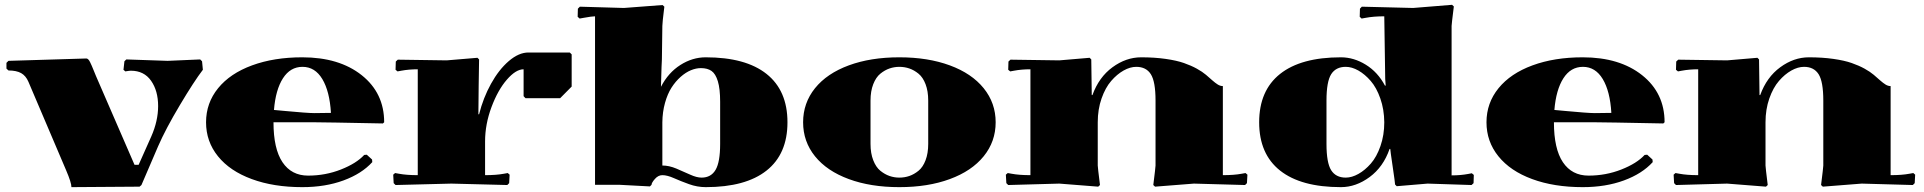

<svg xmlns="http://www.w3.org/2000/svg" viewBox="-20 -768 7998 798"><path d="M276.9 9.8Q276.9 -8.8 254.9 -60.1L98.1 -428.2Q87.4 -453.1 67.9 -464.1Q48.3 -475.1 15.1 -475.1L6.8 -482.9V-506.8L15.1 -515.1L337.9 -524.9H338.9Q342.8 -524.9 346.7 -521.2Q350.6 -517.6 354.5 -509.5Q358.4 -501.5 361.6 -494.1Q364.7 -486.8 370.1 -473.6Q375.5 -460.4 378.9 -452.1L539.1 -83H556.2L608.9 -201.2Q637.2 -265.6 637.2 -327.1Q637.2 -390.6 607.9 -432.4Q578.6 -474.1 523.9 -474.1Q520.5 -474.1 516.6 -473.6Q512.7 -473.1 508.1 -472.4Q503.4 -471.7 501 -471.2L493.2 -478L497.1 -513.2L504.9 -521L676.8 -515.1L812 -521L819.8 -513.2L823.2 -478Q786.6 -430.2 727.8 -331.5Q668.9 -232.9 637.2 -160.2L567.9 1L560.1 7.8Z M1355.5 -298.8Q1350.1 -388.7 1319.6 -439.5Q1289.1 -490.2 1237.3 -490.2Q1186.5 -490.2 1156 -442.6Q1125.5 -395 1118.7 -311Q1124.5 -310.5 1166.5 -306.6Q1208.5 -302.7 1240.2 -300.3Q1272 -297.9 1286.6 -297.9Q1322.3 -297.9 1355.5 -298.8ZM1571.3 -254.9Q1326.7 -259.8 1286.6 -259.8H1116.7Q1116.7 -149.4 1154.1 -93.8Q1191.4 -38.1 1260.7 -38.1Q1332.5 -38.1 1397 -63.5Q1461.4 -88.9 1493.7 -124L1504.4 -125L1526.4 -105L1527.3 -94.2Q1483.4 -45.9 1407.7 -18.1Q1332 9.8 1236.3 9.8Q1117.2 9.8 1026.4 -23.7Q935.5 -57.1 886 -118.4Q836.4 -179.7 836.4 -259.8Q836.4 -339.8 886.5 -401.4Q936.5 -462.9 1027.6 -496.3Q1118.7 -529.8 1236.3 -529.8Q1389.6 -529.8 1483.2 -455.6Q1576.7 -381.3 1576.7 -259.8Z M1716.3 -480Q1679.2 -480 1647.9 -474.1L1632.3 -471.2L1624 -478L1625 -512.2L1633.3 -520L1836.4 -517.1L1964.4 -527.8L1971.2 -521Q1970.7 -516.1 1969.5 -413.3Q1968.3 -310.5 1968.3 -293H1971.2Q1988.3 -361.3 2020.8 -419.9Q2053.2 -478.5 2094.7 -514.2Q2136.2 -549.8 2176.3 -549.8H2348.1L2356 -542V-408.2L2308.1 -359.9H2164.1L2156.2 -368.2V-480Q2124 -480 2086.7 -437Q2049.3 -394 2022.7 -322.8Q1996.1 -251.5 1996.1 -180.2V-40Q2043 -40 2074.2 -45.9L2090.3 -48.8L2098.1 -42L2096.2 -6.8L2088.4 1L1856 -4.9L1624 1L1616.2 -6.8L1614.3 -42L1622.1 -48.8L1638.2 -45.9Q1669.4 -40 1716.3 -40Z M2453.1 0V-700.2Q2440.4 -700.2 2405.3 -693.8L2389.2 -690.9L2380.9 -698.2L2381.8 -731.9L2390.1 -740.2L2573.2 -734.9L2733.9 -747.1L2741.2 -740.2Q2732.9 -673.8 2732.9 -660.2L2731 -521Q2730 -514.2 2727.1 -407.2Q2757.8 -466.3 2807.9 -498Q2857.9 -529.8 2913.1 -529.8Q3079.1 -529.8 3166 -460.7Q3252.9 -391.6 3252.9 -259.8Q3252.9 -127.9 3166 -59.1Q3079.1 9.8 2913.1 9.8Q2877.9 9.8 2843.5 -2.7Q2809.1 -15.1 2781 -27.6Q2752.9 -40 2732.9 -40Q2715.8 -40 2701.9 -24.2Q2688 -8.3 2688 0L2681.2 6.8Q2558.1 0 2553.2 0ZM2732.9 -80.1Q2760.7 -80.1 2791 -67.4Q2821.3 -54.7 2848.4 -42.2Q2875.5 -29.8 2896 -29.8Q2935.1 -29.8 2954.1 -62Q2973.1 -94.2 2973.1 -169.9V-345.2Q2973.1 -398.9 2963.6 -430.2Q2954.1 -461.4 2937.3 -473.1Q2920.4 -484.9 2893.1 -484.9Q2873 -484.9 2851.6 -476.1Q2830.1 -467.3 2808.8 -448.5Q2787.6 -429.7 2771 -403.8Q2754.4 -377.9 2743.9 -340.3Q2733.4 -302.7 2732.9 -259.8Z M3927.7 -23.7Q3836.9 9.8 3717.8 9.8Q3598.6 9.8 3507.8 -23.7Q3417 -57.1 3367.4 -118.4Q3317.9 -179.7 3317.9 -259.8Q3317.9 -339.8 3367.4 -401.4Q3417 -462.9 3507.8 -496.3Q3598.6 -529.8 3717.8 -529.8Q3836.9 -529.8 3927.7 -496.3Q4018.6 -462.9 4068.4 -401.4Q4118.2 -339.8 4118.2 -259.8Q4118.2 -179.7 4068.4 -118.4Q4018.6 -57.1 3927.7 -23.7ZM3717.8 -490.2Q3696.8 -490.2 3677 -483.4Q3657.2 -476.6 3638.9 -461.7Q3620.6 -446.8 3609.4 -418Q3598.1 -389.2 3598.1 -350.1V-169.9Q3598.1 -130.9 3609.4 -102.1Q3620.6 -73.2 3638.9 -58.3Q3657.2 -43.5 3677 -36.6Q3696.8 -29.8 3717.8 -29.8Q3739.7 -29.8 3759.5 -36.6Q3779.3 -43.5 3797.6 -58.3Q3815.9 -73.2 3826.9 -102.1Q3837.9 -130.9 3837.9 -169.9V-350.1Q3837.9 -389.2 3826.9 -418Q3815.9 -446.8 3797.6 -461.7Q3779.3 -476.6 3759.5 -483.4Q3739.7 -490.2 3717.8 -490.2Z M4542.5 -80.1Q4542.5 -73.2 4551.8 1L4544.4 7.8L4382.8 -4.9L4170.4 1L4162.6 -6.8L4160.6 -42L4168.5 -48.8L4184.6 -45.9Q4215.8 -40 4262.7 -40V-480Q4225.6 -480 4194.3 -474.1L4178.7 -471.2L4170.4 -478L4171.4 -512.2L4179.7 -520L4382.8 -517.1L4508.8 -527.8L4515.6 -521Q4515.6 -517.6 4516.6 -448.7Q4517.6 -379.9 4517.6 -373H4520.5Q4547.4 -447.3 4603.8 -488.5Q4660.2 -529.8 4722.7 -529.8Q4778.3 -529.8 4824.5 -523.2Q4870.6 -516.6 4900.6 -506.1Q4930.7 -495.6 4954.1 -482.7Q4977.5 -469.7 4992.4 -457Q5007.3 -444.3 5019 -433.8Q5030.8 -423.3 5041.3 -416.7Q5051.8 -410.2 5062.5 -410.2V-40Q5109.4 -40 5140.6 -45.9L5156.7 -48.8L5164.6 -42L5162.6 -6.8L5154.8 1L4942.4 -4.9L4780.8 7.8L4773.4 1Q4782.7 -73.2 4782.7 -80.1V-350.1Q4782.7 -428.7 4763.2 -459.5Q4743.7 -490.2 4702.6 -490.2Q4677.2 -490.2 4649.9 -474.9Q4622.6 -459.5 4598.4 -431.6Q4574.2 -403.8 4558.3 -358.6Q4542.5 -313.5 4542.5 -259.8Z M5733.4 -259.8Q5732.9 -313.5 5717 -358.6Q5701.2 -403.8 5677 -431.6Q5652.8 -459.5 5625.7 -474.9Q5598.6 -490.2 5573.2 -490.2Q5532.2 -490.2 5512.7 -459.5Q5493.2 -428.7 5493.2 -350.1V-169.9Q5493.2 -91.3 5512.7 -60.5Q5532.2 -29.8 5573.2 -29.8Q5598.6 -29.8 5626 -45.2Q5653.3 -60.5 5677.5 -88.1Q5701.7 -115.7 5717.5 -160.9Q5733.4 -206.1 5733.4 -259.8ZM5733.4 -700.2Q5689 -700.2 5655.3 -693.8L5639.2 -690.9L5631.3 -698.2L5632.3 -731.9L5640.1 -740.2L5853.5 -734.9L6015.1 -748L6022.5 -741.2Q6013.2 -667 6013.2 -660.2V-39.1Q6050.3 -39.1 6081.5 -44.9L6097.2 -47.9L6105.5 -41L6104.5 -6.8L6096.2 1L5913.6 -4.9L5785.2 5.9L5778.3 -1Q5778.3 -8.3 5768.3 -75.7Q5758.3 -143.1 5758.3 -148.9H5755.4Q5729.5 -74.2 5672.6 -32.2Q5615.7 9.8 5553.2 9.8Q5387.2 9.8 5300.3 -59.1Q5213.4 -127.9 5213.4 -259.8Q5213.4 -391.6 5300.3 -460.7Q5387.2 -529.8 5553.2 -529.8Q5606.9 -529.8 5656.7 -499Q5706.5 -468.3 5736.3 -412.1H5739.3L5737.3 -439.9Z M6677.2 -298.8Q6671.9 -388.7 6641.4 -439.5Q6610.8 -490.2 6559.1 -490.2Q6508.3 -490.2 6477.8 -442.6Q6447.3 -395 6440.4 -311Q6446.3 -310.5 6488.3 -306.6Q6530.3 -302.7 6562 -300.3Q6593.8 -297.9 6608.4 -297.9Q6644 -297.9 6677.2 -298.8ZM6893.1 -254.9Q6648.4 -259.8 6608.4 -259.8H6438.5Q6438.5 -149.4 6475.8 -93.8Q6513.2 -38.1 6582.5 -38.1Q6654.3 -38.1 6718.8 -63.5Q6783.2 -88.9 6815.4 -124L6826.2 -125L6848.1 -105L6849.1 -94.2Q6805.2 -45.9 6729.5 -18.1Q6653.8 9.8 6558.1 9.8Q6439 9.8 6348.1 -23.7Q6257.3 -57.1 6207.8 -118.4Q6158.2 -179.7 6158.2 -259.8Q6158.2 -339.8 6208.3 -401.4Q6258.3 -462.9 6349.4 -496.3Q6440.4 -529.8 6558.1 -529.8Q6711.4 -529.8 6804.9 -455.6Q6898.4 -381.3 6898.4 -259.8Z M7317.9 -80.1Q7317.9 -73.2 7327.1 1L7319.8 7.8L7158.2 -4.9L6945.8 1L6938 -6.8L6936 -42L6943.8 -48.8L6960 -45.9Q6991.2 -40 7038.1 -40V-480Q7001 -480 6969.7 -474.1L6954.1 -471.2L6945.8 -478L6946.8 -512.2L6955.1 -520L7158.2 -517.1L7284.2 -527.8L7291 -521Q7291 -517.6 7292 -448.7Q7293 -379.9 7293 -373H7295.9Q7322.8 -447.3 7379.2 -488.5Q7435.5 -529.8 7498 -529.8Q7553.7 -529.8 7599.9 -523.2Q7646 -516.6 7676 -506.1Q7706.1 -495.6 7729.5 -482.7Q7752.9 -469.7 7767.8 -457Q7782.7 -444.3 7794.4 -433.8Q7806.2 -423.3 7816.7 -416.7Q7827.1 -410.2 7837.9 -410.2V-40Q7884.8 -40 7916 -45.9L7932.1 -48.8L7939.9 -42L7938 -6.8L7930.2 1L7717.8 -4.9L7556.2 7.8L7548.8 1Q7558.1 -73.2 7558.1 -80.1V-350.1Q7558.1 -428.7 7538.6 -459.5Q7519 -490.2 7478 -490.2Q7452.6 -490.2 7425.3 -474.9Q7397.9 -459.5 7373.8 -431.6Q7349.6 -403.8 7333.7 -358.6Q7317.9 -313.5 7317.9 -259.8Z"/></svg>

Font: Yokawerad
Style: Regular
Weight: 500
Designer: gluk
Foundry: gluk
Version: Version 0.79